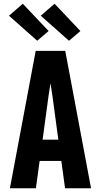

<svg xmlns="http://www.w3.org/2000/svg" viewBox="-20 -1007 540 1027"><path d="M33 0 171 -735H329L467 0H328L308 -146H192L172 0ZM292 -260 261 -490Q258 -508 255.5 -526Q253 -544 250 -562Q247 -544 244.5 -526Q242 -508 239 -490L208 -260ZM349 -789 198 -923 272 -987 410 -841 375 -811ZM179 -789 28 -923 102 -987 240 -841Z"/></svg>

Font: Iosevka SS04 Heavy
Style: Regular
Weight: 900
Monospace: yes
Designer: Belleve Invis
Foundry: Belleve Invis
Version: Version 19.0.0; ttfautohint (v1.8.4)